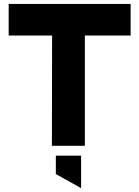

<svg xmlns="http://www.w3.org/2000/svg" viewBox="-20 -739 706 973"><path d="M243 0 244 -559 378 -719H410V0ZM24 -559V-719H378L244 -559ZM410 -559V-719H642V-559ZM390 214 263 143V50H391V214Z"/></svg>

Font: Foldit
Style: Bold
Weight: 700
Version: Version 1.003